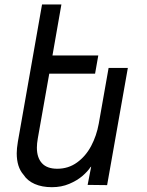

<svg xmlns="http://www.w3.org/2000/svg" viewBox="-20 -808 640 838"><path d="M82.5 -45.5Q53 -79 53 -139Q53 -159.5 58 -189.5L163.5 -788.5H248L209 -566H409L395 -486.5H195L145 -204Q141 -181 141 -163.5Q141 -120 163 -95.8Q185 -71.5 230 -71.5Q278.5 -71.5 316.2 -98.8Q354 -126 377.8 -170.8Q401.5 -215.5 411 -268L454 -511.5H538L447.5 0L362.5 -1L378 -81L375 -78.5Q362.5 -59.5 339.5 -39.8Q316.5 -20 282.2 -5.5Q248 9 206.5 9Q163.5 9 131.5 -5Q99.5 -19 82.5 -45.5Z"/></svg>

Font: JuliaMono Italic
Style: Regular
Weight: 400
Italic angle: -9°
Monospace: yes
Designer: cormullion
Foundry: corm
Version: Version 0.049; ttfautohint (v1.8.4)